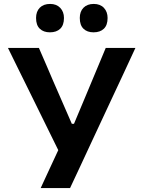

<svg xmlns="http://www.w3.org/2000/svg" viewBox="-20 -957 731 977"><path d="M187 0Q208 -45.5 230 -93Q252 -140.5 276.5 -193L121.5 -508Q96 -559.5 73 -606.2Q50 -653 20.5 -713H178Q201.5 -658.5 219 -618.5Q236 -578.5 251.5 -542.5Q267 -506.5 286 -463.5L345.5 -327H356.5L413 -461.5Q431.5 -506 447 -543Q462 -579.5 479 -619.5Q495.5 -659 518 -713H669Q639 -648 606.5 -578.2Q574 -508.5 546.5 -450L441.5 -225Q417.5 -173 389.5 -113.2Q361.5 -53.5 336.5 0ZM456 -792.5Q423.5 -792.5 404.8 -810.8Q386 -829 386 -865.5Q386 -898.5 405 -917.8Q424 -937 457 -937Q490 -937 508.8 -917Q527.5 -897 527.5 -865.5Q527.5 -829 508.5 -810.8Q489.5 -792.5 456 -792.5ZM234 -792.5Q201.5 -792.5 182.5 -810.8Q163.5 -829 163.5 -865.5Q163.5 -898.5 182.5 -917.8Q201.5 -937 235 -937Q267.5 -937 286.5 -917Q305.5 -897 305.5 -865.5Q305.5 -829 286.5 -810.8Q267.5 -792.5 234 -792.5Z"/></svg>

Font: Heraclito SemiBold
Style: Regular
Weight: 600
Designer: Kostas Bartsokas (font) & Cristiano Sobral (main changes)
Foundry: Kostas Bartsokas (font) & Cristiano Sobral (main changes)
Version: Version 1.00;July 8, 2020;FontCreator 13.0.0.2655 64-bit